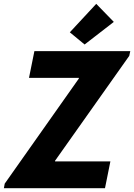

<svg xmlns="http://www.w3.org/2000/svg" viewBox="-37 -988 704 1008"><path d="M-12.2 -23.9 377 -575.7V-579.1H115.2L143.6 -719.7H647L641.6 -694.8L252 -144V-140.6H542.5L514.2 0H-16.6ZM329.6 -818.4 468.3 -967.8 560.5 -873 407.2 -754.4Z"/></svg>

Font: Reddit Sans Vanilla ExtraBold
Style: Italic
Weight: 800
Italic angle: -11.25°
Designer: Stephen Hutchings
Version: Version 1.013